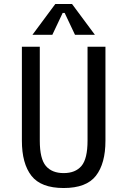

<svg xmlns="http://www.w3.org/2000/svg" viewBox="-20 -935 640 965"><path d="M420 -228V-700H510V-228Q510 -113 462 -51.5Q414 10 300 10Q186 10 138 -51.5Q90 -113 90 -228V-700H180V-228Q180 -137 210.5 -101Q241 -65 300 -65Q359 -65 389.5 -101Q420 -137 420 -228ZM305 -870H295L243 -760H143L258 -915H342L457 -760H357Z"/></svg>

Font: Sligoil Micro
Style: Regular
Weight: 400
Designer: Ariel Martín Pérez
Foundry: Igor Stepanchenko
Version: Version 1.001